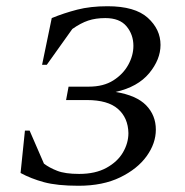

<svg xmlns="http://www.w3.org/2000/svg" viewBox="-20 -588 594 616"><path d="M318 -530Q287 -530 263 -522Q239 -514 212 -495L130 -380H115L146 -530Q185 -546 227.5 -557Q270 -568 325 -568Q413 -568 454 -531Q495 -494 495 -444Q495 -397 458.5 -353Q422 -309 351 -293Q418 -282 449 -250Q480 -218 480 -172Q480 -128 450.5 -87Q421 -46 365.5 -19Q310 8 232 8Q163 8 121 -3.5Q79 -15 46 -33L60 -169H75L121 -63Q138 -50 163.5 -40Q189 -30 234 -30Q286 -30 321.5 -49.5Q357 -69 374.5 -99Q392 -129 392 -161Q391 -210 358.5 -238.5Q326 -267 259 -267H192L200 -310H265Q312 -310 343.5 -330Q375 -350 391.5 -380Q408 -410 408 -441Q408 -477 386 -503.5Q364 -530 318 -530Z"/></svg>

Font: Spectral SC
Style: Italic
Weight: 400
Italic angle: -10°
Designer: Jean-Baptiste Levee
Foundry: Production Type
Version: Version 2.001